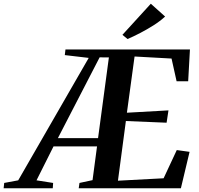

<svg xmlns="http://www.w3.org/2000/svg" viewBox="-112 -1008 1063 1028"><path d="M-92.5 0 -89.5 -28.5 -14.5 -42.5 363 -698 235 -713 238.5 -743H905L895.5 -573H833.5L806.5 -694.5L608.5 -705.5L567.5 -404.5L790 -417L780 -351L562 -360L519.5 -40.5L764 -53.5L834.5 -204.5L903 -195L856.5 0H309.5L313.5 -28.5L383.5 -43.5L407.5 -224H174.5L83.5 -42.5L172.5 -28.5L170.5 0ZM198 -268.5H413L471 -700.5L421.5 -701ZM571 -799 543.5 -821.5 695.5 -988 772 -919.5Q745 -894.5 710.2 -872.5Q675.5 -850.5 639.5 -831.8Q603.5 -813 571 -799Z"/></svg>

Font: Merriweather 96pt SemiBold
Style: Italic
Weight: 600
Italic angle: -7.8°
Version: Version 2.101